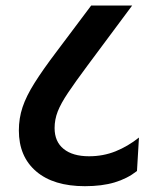

<svg xmlns="http://www.w3.org/2000/svg" viewBox="-20 -648 540 677"><path d="M463 -45 470 -163Q431 -132 387.5 -114.5Q344 -97 294 -97Q236.5 -97 204.5 -122.8Q172.5 -148.5 172.5 -196.5Q172.5 -226.5 183.5 -254.8Q194.5 -283 220 -321Q245.5 -359 289 -417.5L446 -628.5H301.5L179.5 -466Q131 -402 101.8 -355.5Q72.5 -309 59.5 -270Q46.5 -231 46.5 -188Q46.5 -96 107.5 -43.8Q168.5 8.5 279.5 8.5Q339.5 8.5 384 -4.8Q428.5 -18 463 -45Z"/></svg>

Font: Anek Devanagari SemiBold
Style: Regular
Weight: 600
Designer: Kailash Malviya (Devanagari) & Yesha Goshar (Latin)
Foundry: Ek Type
Version: Version 1.003